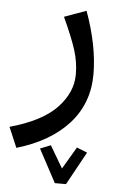

<svg xmlns="http://www.w3.org/2000/svg" viewBox="-83 -396 500 821"><g transform="rotate(5 166.5 14.0)"><path d="M-30 164Q107 126 170 60Q233 -6 233 -84Q233 -136 217 -187Q201 -238 161 -325L255 -359Q308 -213 308 -91Q308 34 229 121.5Q150 209 7 251ZM209 322 265 227 310 245 232 387H184L108 245L153 227Z"/></g></svg>

Font: FiraGOUPP
Style: Medium
Weight: 400
Designer: bBox Type
Foundry: bBox Type GmbH
Version: Version 1.001